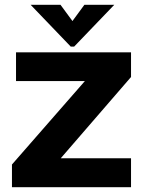

<svg xmlns="http://www.w3.org/2000/svg" viewBox="-20 -783 603 803"><path d="M528 0H30V-95L335 -444H47V-564H528V-461L234 -121H528ZM290 -588H276L108 -763H233L283 -695L333 -763H458Z"/></svg>

Font: Open Sauce One ExtraBold
Style: Regular
Weight: 800
Designer: Alfredo Marco Pradil
Foundry: Creative Sauce Fz LLC
Version: Version 1.477